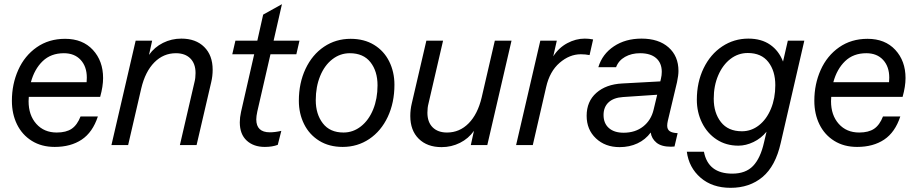

<svg xmlns="http://www.w3.org/2000/svg" viewBox="-20 -695 4388 920"><path d="M118 -231Q117 -224 117 -210Q117 -143 154 -101.5Q191 -60 252 -60Q297 -60 323.5 -78Q350 -96 366 -137H449Q424 -61 371.5 -26Q319 9 242 9Q179 9 132.5 -20Q86 -49 61.5 -99Q37 -149 37 -212Q37 -292 67.5 -360Q98 -428 156 -468.5Q214 -509 292 -509Q376 -509 425 -456Q474 -403 474 -321Q474 -281 460 -231ZM128 -301H395Q396 -308 396 -323Q396 -376 366.5 -408Q337 -440 286 -440Q224 -440 184.5 -402Q145 -364 128 -301Z M999 -361Q999 -330 992 -301L922 0H842L912 -302Q917 -321 917 -345Q917 -390 892 -415Q867 -440 823 -440Q763 -440 719.5 -396Q676 -352 657 -272L594 0H514L630 -500H709L694 -432Q720 -469 761 -489.5Q802 -510 849 -510Q918 -510 958.5 -470Q999 -430 999 -361Z M1276 -435 1213 -161Q1208 -138 1208 -123Q1208 -61 1273 -61Q1298 -61 1328 -68L1311 -1Q1285 9 1249 9Q1195 9 1162 -21.5Q1129 -52 1129 -109Q1129 -132 1135 -159L1198 -435H1093L1108 -500H1213L1241 -625L1331 -675L1291 -500H1415L1400 -435Z M1412 -212Q1412 -297 1444 -365Q1476 -433 1532.5 -471Q1589 -509 1660 -509Q1725 -509 1772.5 -480Q1820 -451 1845 -400.5Q1870 -350 1870 -289Q1870 -203 1838 -135Q1806 -67 1749.5 -29Q1693 9 1622 9Q1557 9 1509.5 -20.5Q1462 -50 1437 -100.5Q1412 -151 1412 -212ZM1789 -286Q1789 -354 1755 -397Q1721 -440 1656 -440Q1610 -440 1572.5 -411Q1535 -382 1514 -330.5Q1493 -279 1493 -215Q1493 -148 1527 -104Q1561 -60 1626 -60Q1672 -60 1709.5 -89.5Q1747 -119 1768 -170.5Q1789 -222 1789 -286Z M2351 -500H2431L2315 0H2236L2251 -68Q2225 -31 2184 -10.5Q2143 10 2096 10Q2027 10 1986.5 -30Q1946 -70 1946 -139Q1946 -170 1953 -199L2023 -500H2103L2033 -198Q2028 -179 2028 -155Q2028 -110 2053 -85Q2078 -60 2122 -60Q2182 -60 2225.5 -104Q2269 -148 2288 -228Z M2822 -506 2805 -431Q2785 -435 2763 -435Q2709 -435 2661.5 -394Q2614 -353 2597 -278L2533 0H2453L2569 -500H2648L2631 -425Q2657 -466 2698 -488Q2739 -510 2782 -510Q2802 -510 2822 -506Z M3180 -116Q3177 -103 3177 -93Q3177 -75 3189 -66.5Q3201 -58 3227 -57L3212 7L3195 8Q3149 8 3125.5 -11.5Q3102 -31 3098 -60Q3073 -26 3034.5 -8Q2996 10 2949 10Q2880 10 2835.5 -32Q2791 -74 2791 -140Q2791 -209 2837.5 -250Q2884 -291 2961 -295L3144 -305L3147 -318Q3151 -334 3151 -351Q3151 -393 3124 -416.5Q3097 -440 3047 -440Q3006 -440 2975 -422.5Q2944 -405 2932 -373H2847Q2866 -436 2921.5 -473Q2977 -510 3054 -510Q3136 -510 3183.5 -468Q3231 -426 3231 -355Q3231 -334 3224 -301ZM3112 -170 3129 -241 2965 -230Q2920 -227 2896 -204.5Q2872 -182 2872 -144Q2872 -104 2897.5 -81.5Q2923 -59 2968 -59Q3024 -59 3062 -89Q3100 -119 3112 -170Z M3755 -500H3834L3721 -10Q3696 101 3634 153Q3572 205 3481 205Q3393 205 3337 156.5Q3281 108 3271 32H3353Q3373 137 3489 137Q3553 137 3588.5 100Q3624 63 3641 -13L3653 -64Q3627 -32 3590.5 -14.5Q3554 3 3518 3Q3459 3 3414 -26.5Q3369 -56 3344 -106.5Q3319 -157 3319 -217Q3319 -301 3351.5 -368Q3384 -435 3440.5 -472.5Q3497 -510 3566 -510Q3628 -510 3670 -481Q3712 -452 3732 -400ZM3695 -287Q3695 -355 3661.5 -398Q3628 -441 3563 -441Q3517 -441 3480 -412.5Q3443 -384 3421.5 -334Q3400 -284 3400 -222Q3400 -154 3434.5 -110Q3469 -66 3535 -66Q3580 -66 3616.5 -94.5Q3653 -123 3674 -173.5Q3695 -224 3695 -287Z M3963 -231Q3962 -224 3962 -210Q3962 -143 3999 -101.5Q4036 -60 4097 -60Q4142 -60 4168.5 -78Q4195 -96 4211 -137H4294Q4269 -61 4216.5 -26Q4164 9 4087 9Q4024 9 3977.5 -20Q3931 -49 3906.5 -99Q3882 -149 3882 -212Q3882 -292 3912.5 -360Q3943 -428 4001 -468.5Q4059 -509 4137 -509Q4221 -509 4270 -456Q4319 -403 4319 -321Q4319 -281 4305 -231ZM3973 -301H4240Q4241 -308 4241 -323Q4241 -376 4211.5 -408Q4182 -440 4131 -440Q4069 -440 4029.5 -402Q3990 -364 3973 -301Z"/></svg>

Font: CBA Beacon Sans
Style: Italic
Weight: 400
Italic angle: -13°
Designer: Wei Huang
Foundry: Wei Huang
Version: Version 1.002